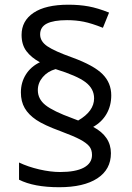

<svg xmlns="http://www.w3.org/2000/svg" viewBox="-20 -784 556 808"><path d="M67.9 -395Q67.9 -437 88.9 -470.5Q109.9 -503.9 147.9 -522Q111.8 -541.5 91.3 -568.6Q70.8 -595.7 70.8 -637.2Q70.8 -696.3 121.3 -730.2Q171.9 -764.2 268.1 -764.2Q314 -764.2 352.8 -757.1Q391.6 -750 439 -731L413.1 -667Q365.2 -686 332.3 -692.6Q299.3 -699.2 262.2 -699.2Q205.6 -699.2 177.2 -684.8Q148.9 -670.4 148.9 -639.2Q148.9 -609.9 179 -589.4Q209 -568.8 284.2 -542Q375 -508.8 411.6 -471.9Q448.2 -435.1 448.2 -382.8Q448.2 -338.9 428.2 -304.4Q408.2 -270 372.1 -250Q446.8 -210.4 446.8 -139.2Q446.8 -70.8 389.6 -33.4Q332.5 3.9 229 3.9Q122.6 3.9 60.1 -27.8V-100.1Q98.1 -82 145.5 -71Q192.9 -60.1 232.9 -60.1Q298.3 -60.1 332.8 -78.6Q367.2 -97.2 367.2 -131.8Q367.2 -154.3 355.5 -168.5Q343.8 -182.6 317.4 -196.8Q291 -210.9 234.9 -231.9Q165.5 -257.3 132.8 -279.3Q100.1 -301.3 84 -329.1Q67.9 -356.9 67.9 -395ZM139.2 -404.8Q139.2 -367.2 171.4 -341.6Q203.6 -315.9 285.2 -286.1L309.1 -276.9Q376 -315.9 376 -370.1Q376 -410.6 340.1 -438Q304.2 -465.3 213.9 -493.2Q180.7 -483.9 159.9 -459.5Q139.2 -435.1 139.2 -404.8Z"/></svg>

Font: WebKoruri
Style: Regular
Weight: 400
Foundry: lindwurm / mohemohe
Version: Version 1.00